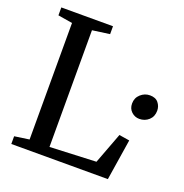

<svg xmlns="http://www.w3.org/2000/svg" viewBox="-132 -862 942 981"><g transform="rotate(20 338.5 -371.5)"><path d="M34.5 0V-42L114.5 -53.5V-687L36 -700V-743H317V-700L223 -687V-52.5L474.5 -63.5L538 -232L594.5 -223L559.5 0ZM604.5 -344Q580 -344 561.8 -361Q543.5 -378 543.5 -405.5Q543.5 -436.5 565.5 -456.2Q587.5 -476 616 -476Q647 -476 662 -457.2Q677 -438.5 677 -414.5Q677 -382.5 655.8 -363.2Q634.5 -344 604.5 -344Z"/></g></svg>

Font: Merriweather 48pt
Style: Regular
Weight: 400
Version: Version 2.100